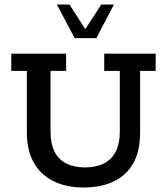

<svg xmlns="http://www.w3.org/2000/svg" viewBox="-20 -821 740 851"><path d="M351 10Q273 10 216 -18.5Q159 -47 129 -101.5Q99 -156 99 -234V-507H30V-583H273V-507H204V-238Q204 -183 222.5 -147.5Q241 -112 275.5 -95.5Q310 -79 357 -79Q404 -79 438.5 -95.5Q473 -112 492 -147.5Q511 -183 511 -238V-507H442V-583H670V-507H601V-234Q601 -152 571 -98Q541 -44 484.5 -17Q428 10 351 10ZM311 -652 232 -801H288L358 -692L429 -801H485L407 -652Z"/></svg>

Font: Rokkitt SemiBold Medium
Style: Regular
Weight: 500
Version: Version 3.103